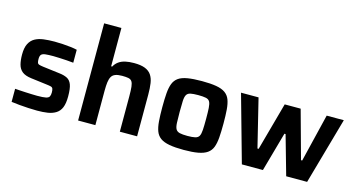

<svg xmlns="http://www.w3.org/2000/svg" viewBox="-79 -1077 2647 1418"><g transform="rotate(15 1244.0 -367.5)"><path d="M258 8Q227 8 191.5 6Q156 4 122 1Q88 -2 60 -6V-106Q75 -105 95.5 -103.5Q116 -102 140 -101Q164 -100 187 -99Q210 -98 230 -98Q276 -98 296.5 -102.5Q317 -107 323 -118.5Q329 -130 329 -149Q329 -169 325 -178.5Q321 -188 310 -191Q299 -194 274 -197L155 -212Q108 -218 84.5 -237Q61 -256 52.5 -288Q44 -320 44 -364Q44 -416 59.5 -446.5Q75 -477 102.5 -492.5Q130 -508 168.5 -513Q207 -518 252 -518Q282 -518 314 -516Q346 -514 375.5 -510.5Q405 -507 425 -502V-403Q402 -406 374 -407.5Q346 -409 319 -410.5Q292 -412 271 -412Q233 -412 210.5 -409.5Q188 -407 179 -397Q170 -387 170 -364Q170 -346 173 -336.5Q176 -327 186 -323.5Q196 -320 218 -317L347 -301Q382 -297 406 -285Q430 -273 441.5 -243Q453 -213 453 -152Q453 -99 440 -67.5Q427 -36 400.5 -19.5Q374 -3 338.5 2.5Q303 8 258 8Z M570 0V-743H702V-450H710Q723 -474 744 -489Q765 -504 794 -510.5Q823 -517 860 -517Q912 -517 944 -504.5Q976 -492 993 -467Q1010 -442 1015.5 -405Q1021 -368 1021 -319V0H889V-270Q889 -316 886 -343Q883 -370 874 -383Q865 -396 847 -399.5Q829 -403 799 -403Q767 -403 747.5 -395.5Q728 -388 718.5 -371.5Q709 -355 705.5 -328.5Q702 -302 702 -264V0Z M1379 8Q1313 8 1269 0Q1225 -8 1200 -26Q1175 -44 1163.5 -74Q1152 -104 1148.5 -149Q1145 -194 1145 -256Q1145 -318 1148.5 -362.5Q1152 -407 1163.5 -437Q1175 -467 1200 -485Q1225 -503 1269 -510.5Q1313 -518 1379 -518Q1445 -518 1488.5 -510.5Q1532 -503 1557.5 -485Q1583 -467 1594.5 -437Q1606 -407 1609.5 -362.5Q1613 -318 1613 -256Q1613 -194 1609.5 -149Q1606 -104 1594.5 -74Q1583 -44 1557.5 -26Q1532 -8 1488.5 0Q1445 8 1379 8ZM1379 -99Q1416 -99 1437.5 -104Q1459 -109 1467.5 -124.5Q1476 -140 1478 -172Q1480 -204 1480 -256Q1480 -308 1478 -339.5Q1476 -371 1467.5 -386.5Q1459 -402 1437.5 -406.5Q1416 -411 1379 -411Q1341 -411 1320 -406.5Q1299 -402 1290 -386.5Q1281 -371 1279.5 -339.5Q1278 -308 1278 -256Q1278 -204 1279.5 -172Q1281 -140 1290 -124.5Q1299 -109 1320 -104Q1341 -99 1379 -99Z M1822 0 1679 -510H1813L1903 -143H1912L2013 -510H2135L2236 -143H2245L2334 -510H2465L2321 0H2161L2076 -300H2067L1983 0Z"/></g></svg>

Font: Saira Thin SemiBold
Style: Regular
Weight: 600
Version: Version 1.101